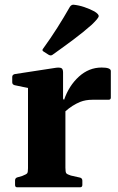

<svg xmlns="http://www.w3.org/2000/svg" viewBox="-20 -796 501 816"><path d="M53 0Q44 0 44 -10V-29Q44 -39 53 -42L74 -48Q92 -55 95.5 -59.5Q99 -64 99 -81V-422L42 -434Q32 -437 32 -446V-469Q32 -478 42 -481L218 -508Q235 -510 241.5 -506Q248 -502 248 -488V-377L252 -371Q273 -432 315.5 -470.5Q358 -509 412 -509Q451 -509 451 -494V-381Q451 -372 441 -372H372Q344 -372 321 -363Q287 -349 258 -323V-83Q258 -65 261.5 -60Q265 -55 281 -50L321 -41Q330 -38 330 -28V-10Q330 0 320 0ZM203 -563Q196 -558 187 -563L165 -577Q157 -582 163 -589Q195 -633 223.5 -678Q252 -723 277 -767Q283 -776 292 -776Q314 -774 338 -766Q362 -758 382 -747Q401 -735 399.5 -726.5Q398 -718 370 -691Q335 -660 293 -628.5Q251 -597 203 -563Z"/></svg>

Font: Hahmlet
Style: Bold
Weight: 700
Designer: Minjoo Ham & Mark Frömberg
Foundry: hypertype
Version: Version 1.002; ttfautohint (v1.8.3)